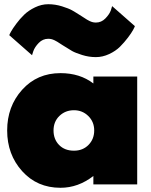

<svg xmlns="http://www.w3.org/2000/svg" viewBox="-20 -875 718 911"><path d="M267 -528Q359 -528 423 -479V-512H631V0H423V-40Q351 16 267 16Q156 16 85 -63Q14 -142 14 -256Q14 -370 85 -449Q156 -528 267 -528ZM331 -160Q373 -160 400 -187.5Q427 -215 427 -256Q427 -297 399 -324.5Q371 -352 331 -352Q290 -352 262 -325Q234 -298 234 -256Q234 -214 260.5 -187Q287 -160 331 -160ZM512 -846 620 -751Q619 -747 611.5 -733Q604 -719 587 -696.5Q570 -674 549.5 -653.5Q529 -633 498 -618.5Q467 -604 435 -604Q402 -604 370 -614Q338 -624 322 -633Q306 -642 278 -660Q275 -662 265.5 -668Q256 -674 251.5 -677Q247 -680 238.5 -684Q230 -688 223 -689.5Q216 -691 209 -691Q183 -691 164 -671.5Q145 -652 138 -632L132 -613L24 -708Q25 -712 32.5 -725.5Q40 -739 57 -762Q74 -785 94.5 -805Q115 -825 146 -840Q177 -855 209 -855Q242 -855 274 -845Q306 -835 322 -826Q338 -817 366 -799Q369 -797 378.5 -791Q388 -785 392.5 -782Q397 -779 405.5 -775Q414 -771 421 -769.5Q428 -768 435 -768Q461 -768 480 -787.5Q499 -807 506 -826Z"/></svg>

Font: Spartan MB
Style: Regular
Weight: 900
Designer: Matt Bailey
Foundry: Matt Bailey
Version: Version 001.001